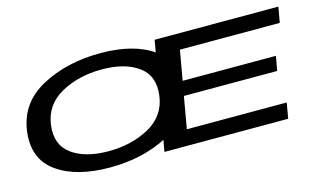

<svg xmlns="http://www.w3.org/2000/svg" viewBox="-84 -923 1927 1169"><g transform="rotate(-15 880.0 -338.0)"><path d="M484.5 6Q695.5 6 854.8 -79.8Q1014 -165.5 1037 -337.5Q1059.5 -509.5 938 -595.8Q816.5 -682 605.5 -682Q394.5 -682 235 -596.5Q75.5 -511 52.5 -337.5Q30.5 -167 151.8 -80.5Q273 6 484.5 6ZM501.5 -92Q355 -92 271 -153.5Q187 -215 203 -337.5Q220 -461 330.8 -522.5Q441.5 -584 588.5 -584Q734.5 -584 818.8 -522.5Q903 -461 886.5 -337.5Q869.5 -214.5 758.5 -153.2Q647.5 -92 501.5 -92ZM828 0H1608L1625 -98H995.5L1030.5 -298.5H1618.5L1635 -389.5H1047L1080 -577H1709.5L1727 -675H947Z"/></g></svg>

Font: Anybody ExtraExpanded Medium
Style: Italic
Weight: 500
Width: 8
Italic angle: -10°
Version: Version 1.113;gftools[0.9.25]